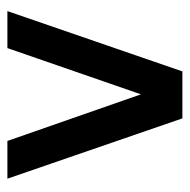

<svg xmlns="http://www.w3.org/2000/svg" viewBox="-17 -496 513 519"><g transform="rotate(90 239.5 -236.5)"><path d="M463 0H361L235 -361L110 0H10L173 -473H300Z"/></g></svg>

Font: Coval
Style: Medium
Weight: 500
Foundry: Context Ltd
Version: Version 001.000